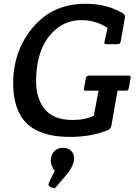

<svg xmlns="http://www.w3.org/2000/svg" viewBox="-20 -716 737 1021"><path d="M661 -314Q675 -314 675 -306Q675 -303 674 -299L665 -248Q663 -239 659.5 -236Q656 -233 646 -234H605L572 -46Q568 -31 555 -25Q469 12 353 12Q150 12 86 -108Q50 -174 50 -273Q50 -446 155.5 -571Q261 -696 435 -696Q549 -696 634 -645Q648 -636 644 -621L622 -496Q620 -481 603 -481H549Q539 -481 536.5 -484Q534 -487 536 -496L552 -568Q488 -609 412 -609Q336 -609 278 -561Q172 -472 172 -282Q172 -192 218.5 -135Q265 -78 366 -78Q433 -78 479 -101L504 -234H440Q430 -233 427.5 -236Q425 -239 427 -248L436 -299Q438 -314 455 -314ZM323 226 279 277Q273 285 267 285Q265 285 247 278Q238 272 238 266Q238 260 240 256L271 192Q250 167 250 137.5Q250 108 268 89Q286 70 314 70Q342 70 358 86Q374 102 374 123.5Q374 145 365 164.5Q356 184 349.5 192.5Q343 201 323 226Z"/></svg>

Font: Crete Round
Style: Italic
Weight: 400
Designer: Veronika Burian
Foundry: TypeTogether
Version: Version 1.001; ttfautohint (v1.6)